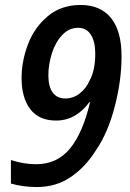

<svg xmlns="http://www.w3.org/2000/svg" viewBox="-20 -744 524 774"><path d="M24 -4V-99Q75 -82 126 -82Q210 -82 262 -145Q314 -208 343 -332H340Q315 -297 281 -277.5Q247 -258 206 -258Q137 -258 102 -304Q67 -350 67 -429Q67 -498 93 -566Q119 -634 173 -679Q227 -724 305 -724Q385 -724 427.5 -671.5Q470 -619 470 -517Q470 -420 442.5 -314Q415 -208 366 -137Q323 -69 264 -29.5Q205 10 129 10Q73 10 24 -4ZM341 -419Q364 -460 364 -528Q364 -577 346 -604.5Q328 -632 295 -632Q258 -632 230.5 -602.5Q203 -573 189 -528.5Q175 -484 175 -440Q175 -395 192.5 -371Q210 -347 243 -347Q275 -347 301 -367Q327 -387 341 -419Z"/></svg>

Font: Noto Sans UI NarrowMedium
Style: Italic
Weight: 500
Width: 4
Italic angle: -12°
Designer: Monotype Design Team
Foundry: Monotype Imaging Inc.
Version: Version 1.001